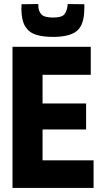

<svg xmlns="http://www.w3.org/2000/svg" viewBox="-20 -932 502 952"><path d="M42 0V-700H430V-561H191V-419H407V-290H191V-137H444V0ZM243 -749Q194 -749 159.5 -759.5Q125 -770 106 -799.5Q87 -829 86 -886Q86 -899 87 -911L170 -912Q170 -909 170 -904Q170 -878 184.5 -861.5Q199 -845 243 -845Q287 -845 299.5 -861.5Q312 -878 315 -904Q315 -907 315 -912L398 -911Q399 -899 398 -886Q397 -808 361 -778.5Q325 -749 243 -749Z"/></svg>

Font: Georama SemiCondensed
Style: Bold
Weight: 700
Width: 4
Designer: Jean-Baptiste Levee
Foundry: Production Type
Version: Version 1.000